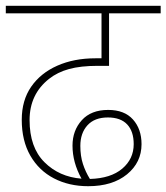

<svg xmlns="http://www.w3.org/2000/svg" viewBox="-20 -642 574 662"><path d="M284 0Q218 0 166 -27Q114 -54 84.5 -105.5Q55 -157 55 -229Q55 -296 87.5 -343Q120 -390 177.5 -415.5Q235 -441 309 -441H330V-596H0V-622H534V-596H356V-415H317Q258 -415 218 -404Q178 -393 149 -370Q82 -317 82 -228Q82 -134 133 -83Q184 -32 261 -26Q230 -82 230 -140Q230 -192 262 -227.5Q294 -263 353 -263Q409 -263 438.5 -230Q468 -197 468 -145Q468 -82 418 -41Q368 0 284 0ZM257 -139Q257 -104 266 -76.5Q275 -49 290 -25Q362 -27 401.5 -60.5Q441 -94 441 -145Q441 -189 418.5 -213Q396 -237 352 -237Q306 -237 281.5 -210Q257 -183 257 -139Z"/></svg>

Font: Noto Sans Thin
Style: Regular
Weight: 100
Designer: Monotype Design Team
Foundry: Monotype Imaging Inc.
Version: Version 2.007